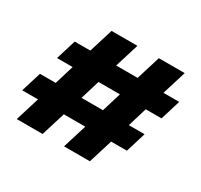

<svg xmlns="http://www.w3.org/2000/svg" viewBox="-142 -868 1107 1055"><g transform="rotate(30 411.5 -340.0)"><path d="M662 -401 625 -279H725L686 -152H586L539 0H375L422 -152H286L239 0H75L122 -152H22L61 -279H161L198 -401H99L138 -528H237L284 -680H448L401 -528H537L584 -680H748L701 -528H801L762 -401ZM498 -401H362L325 -279H461Z"/></g></svg>

Font: Martel Sans Black
Style: Regular
Weight: 900
Designer: Dan Reynolds and Mathieu Réguer
Foundry: Dan Reynolds and Mathieu Réguer
Version: Version 1.002; ttfautohint (v1.1) -l 5 -r 5 -G 72 -x 0 -D la